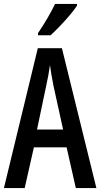

<svg xmlns="http://www.w3.org/2000/svg" viewBox="-20 -960 512 980"><path d="M367 0 320 -208H153L106 0H0L173 -714H296L472 0ZM253 -522Q247 -553 242.5 -578.5Q238 -604 235 -628Q232 -605 227 -577Q222 -549 216 -523L169 -299H302ZM373 -931Q360 -911 336 -882.5Q312 -854 285.5 -826.5Q259 -799 238 -780H174V-791Q228 -871 261 -940H373Z"/></svg>

Font: Noto Sans Tamil ExtraCondensed Medium
Style: Regular
Weight: 500
Width: 2
Designer: Jelle Bosma - Monotype Design Team
Foundry: Monotype Imaging Inc.
Version: Version 2.004; ttfautohint (v1.8.4.7-5d5b)